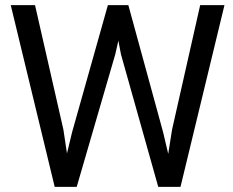

<svg xmlns="http://www.w3.org/2000/svg" viewBox="-20 -731 911 751"><path d="M262 -214 402 -711H482L618 -214L638 -129L653 -224L763 -711H858L686 0H599L453 -519L443 -572L431 -519L280 0H194L22 -711H117L228 -224L242 -131Z"/></svg>

Font: Freesentation 5 Medium
Style: Regular
Weight: 500
Designer: glyphs from Roboto by Christian Robertson / Hangul glyphs from Noto Sans CJK(Source Han Sans) by Jang Soo-young and Kang
Foundry: PT&
Version: Version 2.001